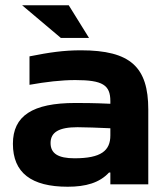

<svg xmlns="http://www.w3.org/2000/svg" viewBox="-20 -700 620 729"><path d="M287 -509C222 -509 167 -501 92 -486V-378C154 -389 212 -396 266 -396C370 -396 399 -377 399 -316V-306C336 -309 291 -309 266 -309C103 -309 29 -260 29 -154C29 -44 99 9 237 9C306 9 358 -6 394 -45H399V0H543V-284C543 -445 476 -509 287 -509ZM64 -680 211 -556H318L241 -680ZM172 -157C172 -198 204 -217 274 -217C303 -217 354 -215 399 -213V-186C399 -128 364 -99 263 -99C201 -99 172 -117 172 -157Z"/></svg>

Font: LT Wave Bold
Style: Regular
Weight: 700
Designer: Daniel Lyons
Version: Version 2.5 (Glyphs App)